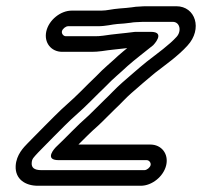

<svg xmlns="http://www.w3.org/2000/svg" viewBox="-20 -548 647 615"><path d="M437.4 -478H533.4C556.7 -478 562.2 -448 545.6 -430C523 -404.8 484.9 -377.6 449.3 -349.9C420.6 -326.6 396.3 -304.7 372.2 -284C349.6 -264.4 332.8 -244.9 315.6 -229C297.6 -211.8 279.1 -192.2 264.4 -178.5C224.2 -143.4 193.5 -109.1 158.3 -76C158.3 -76 118.3 -35 168.1 -35H450.1C457.6 -35 464.2 -26.7 462.4 -19C460.6 -11.3 450.3 -3 442.7 -3H112.7C88.1 -3 80.8 -12.2 81.5 -25.5C82.2 -39.8 87.1 -42.9 102.2 -59.5L121.4 -79.1C144.1 -102.9 163.1 -120.9 187.7 -146C212.8 -171.6 239.8 -192.7 269.6 -223.1C287.8 -241.9 300.8 -253.6 321.4 -274.2C341.7 -295.8 364.1 -313.5 388.7 -336.7C411.2 -356.7 445.1 -382.5 470.8 -403.3C470.8 -403.3 512.5 -446 463 -446H414C412.8 -446 411.3 -445.9 410.4 -445.7C379.9 -441.5 343 -438.9 310.4 -433.7C300.2 -432.4 293.2 -432 285.7 -432H190.7C183.2 -432 176.6 -440.3 178.4 -448C180.2 -455.7 190.5 -464 198.1 -464H293.1C320 -464 338.2 -469.8 355.7 -471.1C369.6 -472.1 386 -473.1 399.8 -475.3C404.6 -476.1 409.5 -477 416.1 -477C423.3 -477 430.9 -478 437.4 -478ZM179.2 -382H274.2C284.4 -382 294.2 -382.7 306.4 -384.3C331.7 -388.3 359.1 -390.6 387.5 -393.9C378.7 -386.8 367.6 -377.6 358.3 -369.3C335.2 -347.4 313.4 -330.7 288 -303.8C270.9 -286.8 255.4 -272.7 236.3 -252.9C210.9 -227 183.6 -205.6 154.6 -176C131.2 -152.1 111.4 -133.3 88 -108.9L68.5 -89C56.6 -76.8 32 -52.5 30.2 -16.5C28.1 26.2 61.5 47 101.1 47H431.1C466.8 47 504 17.2 512.4 -19C520.7 -55.2 497.3 -85 461.6 -85H231.2C252 -105.8 271.6 -125.7 294.3 -145.5C313.2 -163 331 -182.1 346.7 -197C366.9 -215.7 383.6 -234.9 401.1 -250C425.6 -271.1 448.6 -291.8 476 -314.1C508.4 -339.3 550.6 -368.7 580.5 -401.9C629.8 -455.4 605.9 -528 544.9 -528H448.9C441.7 -528 434.4 -527.7 426.5 -527C420.4 -526.9 411 -526.3 402.4 -524.6C394.3 -523.3 377 -522 363.3 -520.9C338 -519 322.8 -514 304.7 -514H209.7C174 -514 136.8 -484.2 128.4 -448C120.1 -411.8 143.5 -382 179.2 -382Z"/></svg>

Font: HoneyBee
Style: StrIt
Weight: 700
Foundry: Cannot Into Space Fonts
Version: Version 0.89